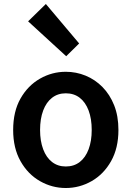

<svg xmlns="http://www.w3.org/2000/svg" viewBox="-20 -929 660 963"><path d="M310 14Q241 14 180.5 -20.5Q120 -55 83 -120.5Q46 -186 46 -277Q46 -370 83 -435Q120 -500 180.5 -534.5Q241 -569 310 -569Q362 -569 409.5 -549.5Q457 -530 494 -492.5Q531 -455 552.5 -401Q574 -347 574 -277Q574 -186 537 -120.5Q500 -55 439.5 -20.5Q379 14 310 14ZM310 -94Q351 -94 380 -116.5Q409 -139 424.5 -180.5Q440 -222 440 -277Q440 -333 424.5 -374.5Q409 -416 380 -438.5Q351 -461 310 -461Q270 -461 241 -438.5Q212 -416 196.5 -374.5Q181 -333 181 -277Q181 -222 196.5 -180.5Q212 -139 241 -116.5Q270 -94 310 -94ZM312 -647 121 -822 210 -909 377 -711Z"/></svg>

Font: Noto Sans SC SemiBold
Style: Regular
Weight: 600
Designer: Ryoko NISHIZUKA 西塚涼子 (kana, bopomofo & ideographs); Paul D. Hunt (Latin, Greek & Cyrillic); Sandoll Communications 산돌커뮤니
Foundry: Adobe
Version: Version 2.004-H2;hotconv 1.0.118;makeotfexe 2.5.65603